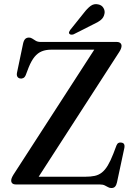

<svg xmlns="http://www.w3.org/2000/svg" viewBox="-20 -906 670 943"><path d="M565.5 -650.5 156 -16.5 102 -38H399Q425.5 -38 445.2 -42.2Q465 -46.5 480.5 -58.8Q496 -71 509.5 -93.5Q523 -116 537 -152L552 -191.5Q555.5 -200.5 562 -204Q568.5 -207.5 577 -205.5Q586.5 -204 589.8 -197.2Q593 -190.5 591 -180.5L554.5 -10Q551.5 3.5 545.2 10.5Q539 17.5 527 17.5Q518 17.5 510.8 13.2Q503.5 9 494.2 4.5Q485 0 470 0H59.5Q46.5 0 40.8 -5.2Q35 -10.5 35 -19Q35 -25.5 37.8 -32.2Q40.5 -39 46 -48L457.5 -684.5L470.5 -662H231Q205.5 -662 185.5 -654Q165.5 -646 150 -627.2Q134.5 -608.5 121 -575.5L106.5 -537.5Q102 -526.5 94.5 -522.8Q87 -519 79 -520.5Q70 -522 65.5 -529.2Q61 -536.5 63.5 -549L93.5 -692.5Q97 -708 104 -714.8Q111 -721.5 122.5 -721.5Q131.5 -721.5 139 -716.2Q146.5 -711 156 -705.5Q165.5 -700 179.5 -700H552.5Q565 -700 571 -694.5Q577 -689 577 -680.5Q577 -675 574.2 -667.2Q571.5 -659.5 565.5 -650.5ZM391 -841.5Q408.5 -864.5 425 -876.8Q441.5 -889 462 -884.5Q480 -881 488.2 -866.8Q496.5 -852.5 493 -838Q489.5 -819.5 475.2 -808Q461 -796.5 438.5 -786.5L341.5 -737.5Q336.5 -735.5 330.5 -735.8Q324.5 -736 321 -739.5Q317.5 -744 319.2 -748.8Q321 -753.5 324.5 -758.5Z"/></svg>

Font: Fraunces 28pt
Style: Regular
Weight: 400
Version: Version 1.000;[b76b70a41]